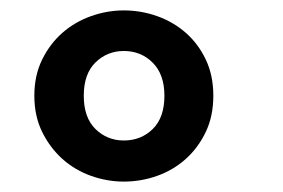

<svg xmlns="http://www.w3.org/2000/svg" viewBox="-20 -726 543 369"><path d="M218 -456Q251 -456 273.5 -478Q296 -500 296 -542Q296 -583 273.5 -605.5Q251 -628 218 -628Q186 -628 163.5 -606Q141 -584 141 -542Q141 -500 163.5 -478Q186 -456 218 -456ZM218 -377Q186 -377 155 -388Q124 -399 100 -420.5Q76 -442 61 -472.5Q46 -503 46 -542Q46 -581 61 -611.5Q76 -642 100 -663Q124 -684 155 -695Q186 -706 218 -706Q251 -706 282 -695Q313 -684 337 -663Q361 -642 375.5 -611.5Q390 -581 390 -542Q390 -503 375.5 -472.5Q361 -442 337 -420.5Q313 -399 282 -388Q251 -377 218 -377Z"/></svg>

Font: Qnwhxotralxmqkhsjrfbfhwcoqn
Style: Regular
Weight: 500
Designer: Carrois Corporate & Edenspiekermann
Foundry: Carrois Corporate GbR & Edenspiekermann AG
Version: Version 2.001